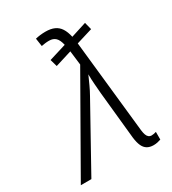

<svg xmlns="http://www.w3.org/2000/svg" viewBox="-235 -867 876 976"><g transform="rotate(-30 203.5 -378.5)"><path d="M376 9Q354 9 339 0Q324 -9 315.5 -27.5Q307 -46 303 -77L275 -354Q273 -380 270.5 -410Q268 -440 268 -469Q256 -442 244.5 -417Q233 -392 220 -369L15 0H-47L257 -533L247 -616L150 -586L138 -628L239 -659Q232 -690 218 -703.5Q204 -717 180 -717Q168 -717 156.5 -715.5Q145 -714 135 -712L128 -759Q139 -762 155 -764Q171 -766 187 -766Q218 -766 239 -756.5Q260 -747 273 -727Q286 -707 293 -675L384 -704L395 -661L300 -632L358 -89Q360 -72 364 -61Q368 -50 375 -44.5Q382 -39 391 -39Q398 -39 405.5 -40.5Q413 -42 419 -44V1Q411 4 399.5 6.5Q388 9 376 9Z"/></g></svg>

Font: Noto Sans Display Light
Style: Italic
Weight: 300
Italic angle: -12°
Designer: Monotype Design Team
Foundry: Monotype Imaging Inc.
Version: Version 2.003